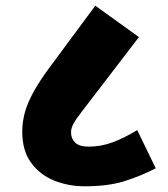

<svg xmlns="http://www.w3.org/2000/svg" viewBox="-20 -653 590 673"><path d="M277 0Q220 0 170 -20Q120 -40 89 -82.5Q58 -125 58 -191Q58 -226 67.5 -260Q77 -294 99 -333.5Q121 -373 160 -425L314 -633L467 -523L267 -262Q245 -234 237 -218.5Q229 -203 229 -189Q229 -167 243.5 -153Q258 -139 291 -139Q333 -139 373 -153.5Q413 -168 461 -197L526 -63Q471 -35 414.5 -17.5Q358 0 277 0Z"/></svg>

Font: Noto Sans SemiCondensed Black
Style: Regular
Weight: 900
Width: 4
Designer: Monotype Design Team
Foundry: Monotype Imaging Inc.
Version: Version 2.013; ttfautohint (v1.8.4.7-5d5b)